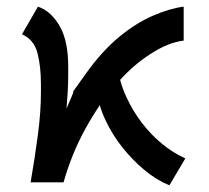

<svg xmlns="http://www.w3.org/2000/svg" viewBox="-20 -548 627 577"><path d="M489 9Q450 -7 413.5 -37.5Q377 -68 347 -106Q317 -144 297 -187Q286 -210 280 -232Q257 -198 236 -160Q195 -85 171 0H72Q85 -75 94 -143.5Q103 -212 103 -272Q103 -279 103 -285Q103 -290 103 -295Q103 -349 92.5 -389Q82 -429 46 -445L94 -528Q115 -521 131.5 -505.5Q148 -490 160.5 -467.5Q173 -445 179 -415Q185 -385 185 -347Q185 -335 185 -323Q185 -299 183.5 -272.5Q182 -246 180 -222Q201 -270 201 -273Q201 -273 201 -273Q201 -273 200 -272Q199 -272 199 -272Q204 -279 239 -328Q287 -395 338 -437Q389 -479 440 -501Q491 -523 532 -528V-426Q484 -420 431 -385Q384 -355 341 -308Q348 -281 361 -254Q379 -215 405.5 -180Q432 -145 465.5 -117Q499 -89 537 -72Z"/></svg>

Font: Rising Sun Medium
Style: Regular
Weight: 500
Designer: Matt McInerney, Pablo Impallari, Rodrigo Fuenzalida (Raleway font), Stephen Hutchings (Greek), Cristiano Sobral (main ch
Foundry: The Rising Sun Project Authors
Version: Version 4.327; ttfautohint (v1.8.4.7-5d5b-dirty)